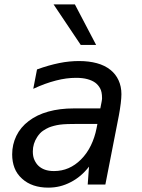

<svg xmlns="http://www.w3.org/2000/svg" viewBox="-20 -837 642 871"><path d="M223.1 -816.9H319.8L416 -633.3H346.2ZM198.7 14.2Q162.6 14.2 132.6 4.2Q102.5 -5.9 80.1 -26.4Q56.6 -47.4 45.9 -75.2Q35.2 -103 35.2 -136.7Q35.2 -181.6 54.2 -220.7Q73.2 -259.8 110.4 -288.1Q147.5 -316.4 199.2 -330.8Q251 -345.2 314.9 -345.2H435.1L440.9 -375L442.4 -384.3Q442.9 -386.7 442.9 -389.2Q442.9 -391.6 442.9 -392.6Q442.9 -420.4 434.1 -436.3Q425.3 -452.1 412.1 -461.9Q397.9 -472.2 376.5 -478Q355 -483.9 324.7 -483.9Q303.7 -483.9 281 -481Q258.3 -478 233.9 -471.7Q209 -465.3 183.6 -456.1Q158.2 -446.8 130.9 -434.1L147.9 -522Q174.3 -531.7 199.2 -538.8Q224.1 -545.9 248 -550.8Q272 -555.7 294.7 -557.9Q317.4 -560.1 338.4 -560.1Q383.3 -560.1 419.4 -550.3Q455.6 -540.5 481 -520Q504.9 -501 517.8 -472.9Q530.8 -444.8 530.8 -409.7Q530.8 -393.6 527.8 -368.2Q525.9 -352.5 523.7 -339.1Q521.5 -325.7 519 -312L458 0H377.9L383.8 -81.1Q348.6 -35.2 300.8 -10.7Q276.4 2 251.5 8.1Q226.6 14.2 198.7 14.2ZM225.1 -61Q260.3 -61 290.8 -74.2Q321.3 -87.4 347.2 -113.3Q374.5 -140.6 392.1 -176.8Q409.7 -212.9 418 -254.9L421.9 -274.9H337.9Q308.6 -274.9 287.1 -274.2Q265.6 -273.4 251.5 -271.5Q237.3 -269.5 224.6 -266.1Q211.9 -262.7 202.1 -258.8Q189.5 -253.4 175.3 -243.9Q161.1 -234.4 148.9 -215.8Q128.9 -185.5 128.9 -149.9Q128.9 -126.5 136.5 -110.6Q144 -94.7 154.3 -85Q166 -73.7 183.3 -67.4Q200.7 -61 225.1 -61Z"/></svg>

Font: Hack
Style: Italic
Weight: 400
Italic angle: -11°
Monospace: yes
Designer: Christopher Simpkins
Foundry: Christopher Simpkins
Version: Version 2.019; ttfautohint (v1.4.1) -l 4 -r 80 -G 350 -x 0 -